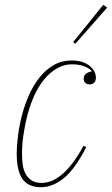

<svg xmlns="http://www.w3.org/2000/svg" viewBox="-20 -771 468 803"><path d="M152 12Q98 12 74 -22.5Q50 -57 50 -127Q50 -162 55.5 -205Q61 -248 72.5 -291.5Q84 -335 102.5 -376Q121 -417 146.5 -448.5Q172 -480 205 -499Q238 -518 280 -518Q326 -518 353.5 -496.5Q381 -475 381 -446Q381 -432 373.5 -425Q366 -418 355 -418Q344 -418 337 -424.5Q330 -431 330 -442Q330 -455 339.5 -462.5Q349 -470 363 -472V-475Q352 -486 331.5 -494Q311 -502 280 -502Q250 -502 221 -486.5Q192 -471 166.5 -441Q141 -411 121 -366Q101 -321 88 -262Q87 -257 84.5 -244Q82 -231 79 -212.5Q76 -194 74 -172Q72 -150 72 -127Q72 -104 75 -82.5Q78 -61 87 -44Q96 -27 112 -16.5Q128 -6 154 -6Q200 -6 244.5 -46Q289 -86 329 -161L341 -156Q294 -64 247 -26Q200 12 152 12ZM286 -595 412 -751 428 -739 295 -588Z"/></svg>

Font: IBM Plex Serif Thin
Style: Italic
Weight: 100
Italic angle: -14°
Designer: Mike Abbink, Paul van der Laan, Pieter van Rosmalen
Foundry: Bold Monday
Version: Version 3.001